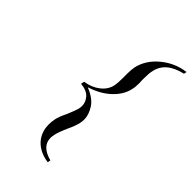

<svg xmlns="http://www.w3.org/2000/svg" viewBox="-258 -710 1017 1017"><g transform="rotate(45 250.0 -202.0)"><path d="M318 227Q242 216 205 165Q180 128 180 82Q180 62 184 41Q190 13 208 -23Q229 -72 234 -93Q236 -103 236 -113Q236 -140 216 -163.5Q196 -187 149 -192L153 -211Q202 -218 237 -245.5Q272 -273 280 -312Q284 -332 284 -367Q284 -374 284 -381Q284 -392 284 -402Q284 -431 288 -453Q303 -521 363 -571Q423 -621 500 -631L497 -615Q386 -590 369 -506Q364 -485 364 -447Q364 -441 364 -434Q365 -423 365 -412Q365 -382 360 -363Q349 -312 304 -269.5Q259 -227 190 -205L189 -203Q247 -180 271 -142.5Q295 -105 295 -70Q295 -56 292 -42Q289 -28 282.5 -10.5Q276 7 266 28Q244 78 240 101Q237 114 237 125Q237 188 321 210Z"/></g></svg>

Font: New Athena Unicode
Style: Italic
Weight: 400
Designer: J. Rusten 1997; rev. by R. Hancock 2001, 2002, rev. by D. Mastronarde 2002-2019
Foundry: Society for Classical Studies (formerly American Philological Association)
Version: Version 5.008